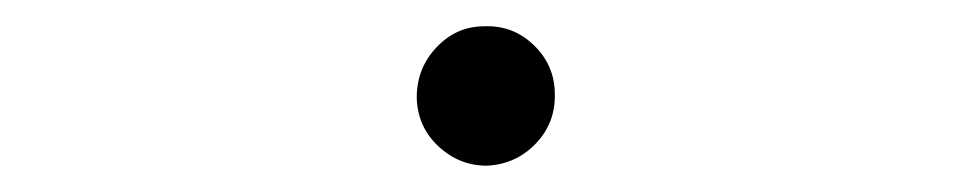

<svg xmlns="http://www.w3.org/2000/svg" viewBox="-20 -375 740 146"><path d="M348.1 -355Q370.1 -356 386 -340.6Q401.9 -325.2 401.9 -303.2Q402.3 -281.2 387.2 -265.6Q372.1 -250 350.1 -249Q329.1 -249 313.2 -263.9Q297.4 -278.8 296.9 -300.8Q296.9 -323.2 312 -339.1Q327.1 -355 348.1 -355Z"/></svg>

Font: Director Light
Style: Regular
Weight: 100
Designer: Ange Degheest & May Jolivet & Justine Herbel
Foundry: Velvetyne Type Foundry
Version: Version 1.000;FEAKit 1.0